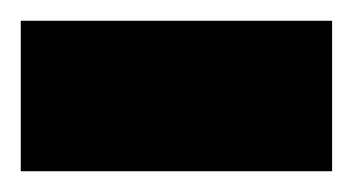

<svg xmlns="http://www.w3.org/2000/svg" viewBox="-20 -678 340 185"><path d="M0 -513V-658H300V-513Z"/></svg>

Font: Arapey Black-Display
Style: Regular
Weight: 900
Designer: Eduardo Rodriguez Tunni
Foundry: Eduardo Rodriguez Tunni
Version: Version 4.000